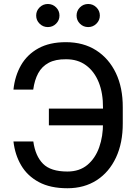

<svg xmlns="http://www.w3.org/2000/svg" viewBox="-20 -953 697 982"><path d="M531.2 -397.5V-312H230V-397.5ZM48.8 -229.5H150.4Q160.6 -155.3 200 -115.5Q239.3 -75.7 324.7 -75.7Q386.2 -75.7 426.8 -109.4Q467.3 -143.1 487.3 -199.5Q507.3 -255.9 506.8 -324.2V-401.4Q507.3 -476.6 484.9 -532.2Q462.4 -587.9 419.9 -619.1Q377.4 -650.4 316.9 -649.9Q263.7 -650.4 229 -631.8Q194.3 -613.3 175.5 -578.6Q156.7 -543.9 149.9 -494.6H48.8Q56.2 -564.9 87.6 -619.6Q119.1 -674.3 176.3 -705.8Q233.4 -737.3 316.9 -737.3Q406.7 -737.3 471.9 -695.6Q537.1 -653.8 572.8 -579.1Q608.4 -504.4 607.9 -403.3V-323.2Q608.4 -222.2 573.2 -147.2Q538.1 -72.3 474.4 -31.2Q410.6 9.8 324.7 9.8Q237.3 9.8 178.7 -21.7Q120.1 -53.2 88.4 -107.2Q56.6 -161.1 48.8 -229.5ZM431.2 -814.5Q406.2 -814.5 388.9 -831.8Q371.6 -849.1 371.6 -873.5Q371.6 -897.9 388.9 -915.3Q406.2 -932.6 431.2 -932.6Q455.6 -932.6 473.1 -915.3Q490.7 -897.9 490.7 -873.5Q490.7 -849.1 473.1 -831.8Q455.6 -814.5 431.2 -814.5ZM224.6 -814.5Q200.2 -814.5 182.6 -831.8Q165 -849.1 165 -873.5Q165 -897.9 182.6 -915.3Q200.2 -932.6 224.6 -932.6Q249.5 -932.6 266.8 -915.3Q284.2 -897.9 284.2 -873.5Q284.2 -849.1 266.8 -831.8Q249.5 -814.5 224.6 -814.5Z"/></svg>

Font: Inter Cardless Tabular
Style: Regular
Weight: 400
Designer: Rasmus Andersson
Foundry: rsms
Version: Version 4.000;git-4fc901f